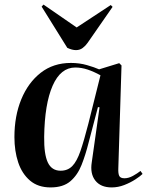

<svg xmlns="http://www.w3.org/2000/svg" viewBox="-20 -805 643 839"><path d="M497 -69Q496 -47 501 -36.5Q506 -26 524 -26Q542 -26 561 -36.5Q580 -47 594 -58L603 -45Q593 -35 571.5 -21Q550 -7 523 3.5Q496 14 468 14Q420 14 396.5 -16Q373 -46 381 -96L415 -336L408 -337L367 -181Q354 -129 336.5 -84.5Q319 -40 287.5 -13Q256 14 201 14Q146 14 111 -16Q76 -46 59.5 -95.5Q43 -145 43 -206Q43 -298 73 -371Q103 -444 158 -487Q213 -530 290 -530Q327 -530 360 -520.5Q393 -511 413 -502L501 -529L511 -519ZM245 -59Q276 -59 296 -79.5Q316 -100 331.5 -145Q347 -190 366 -264L419 -476Q390 -492 363 -501Q336 -510 309 -510Q245 -510 210 -430.5Q175 -351 173 -207Q172 -131 189 -95Q206 -59 245 -59ZM162 -776 170 -785 315 -685 464 -783 472 -775 363 -618Q354 -605 341.5 -595.5Q329 -586 312 -586Q295 -586 274 -596Z"/></svg>

Font: Literata 72pt SemiBold
Style: Italic
Weight: 600
Italic angle: -2°
Designer: Latin by Veronika Burian and Jose Scaglione. Greek by Irene Vlachou. Cyrillic by Vera Evstafieva
Foundry: TypeTogether
Version: Version 3.002